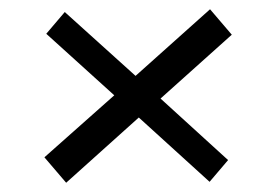

<svg xmlns="http://www.w3.org/2000/svg" viewBox="-20 -497 565 415"><path d="M473 -151 433 -104 280 -243 123 -102 76 -157 227 -291 80 -424 120 -471 273 -333 434 -477 481 -422 327 -284Z"/></svg>

Font: Taylor Sans
Style: Regular
Weight: 400
Italic angle: -8°
Designer: Natanael Gama
Version: Version 1.001 September 8, 2015